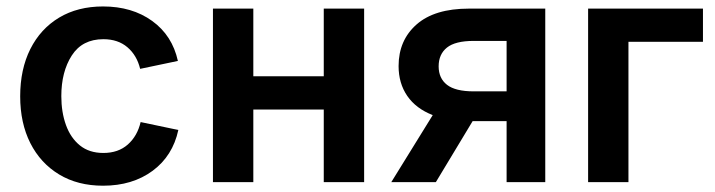

<svg xmlns="http://www.w3.org/2000/svg" viewBox="-20 -573 2250 604"><path d="M304.2 11.2Q224.6 11.2 166 -24.2Q107.4 -59.6 75.4 -122.8Q43.5 -186 43.5 -270Q43.5 -355 75.4 -418.7Q107.4 -482.4 166 -517.6Q224.6 -552.7 304.2 -552.7Q395.5 -552.7 458.7 -507.1Q522 -461.4 539.6 -381.3L420.9 -356.4Q410.6 -398.9 380.9 -424.3Q351.1 -449.7 305.2 -449.7Q238.8 -449.7 205.8 -398.4Q172.9 -347.2 172.9 -270.5Q172.9 -220.2 187.5 -179.7Q202.1 -139.2 231.4 -115.5Q260.7 -91.8 305.2 -91.8Q352.1 -91.8 382.1 -118.4Q412.1 -145 422.4 -189L541 -164.1Q523.4 -82.5 460 -35.6Q396.5 11.2 304.2 11.2Z M776.9 -545.9V-333H998.5V-545.9H1125.5V0H998.5V-228.5H776.9V0H649.9V-545.9Z M1695.3 0H1573.7V-191.9H1466.8L1351.1 0H1210.9L1341.3 -210.9Q1288.6 -231.4 1261.2 -271.2Q1233.9 -311 1233.9 -365.2Q1233.9 -446.3 1290.5 -496.1Q1347.2 -545.9 1455.1 -545.9H1695.3ZM1573.7 -285.6V-444.3H1470.2Q1412.1 -444.3 1386 -423.3Q1359.9 -402.3 1359.9 -364.3Q1359.9 -326.7 1386.2 -306.2Q1412.6 -285.6 1470.2 -285.6Z M2191.4 -545.9V-441.4H1957V0H1830.1V-545.9Z"/></svg>

Font: Inter SemiBold
Style: Regular
Weight: 600
Designer: Rasmus Andersson
Foundry: rsms
Version: Version 4.001;git-9221beed3